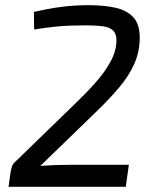

<svg xmlns="http://www.w3.org/2000/svg" viewBox="-20 -722 597 742"><path d="M322 -702Q380 -702 424.5 -692.5Q469 -683 494.5 -656Q520 -629 520 -577Q520 -523 499.5 -476.5Q479 -430 443 -387Q407 -344 362 -300L136 -81Q162 -83 190 -84Q218 -85 243 -85H478L466 0H13L21 -57Q23 -68 26 -77.5Q29 -87 36 -94L269 -320Q311 -360 348 -401.5Q385 -443 407.5 -484.5Q430 -526 430 -566Q430 -592 416.5 -604.5Q403 -617 377 -620.5Q351 -624 315 -624Q282 -624 252 -623Q222 -622 189 -618.5Q156 -615 112 -608L111 -676Q160 -687 196 -692.5Q232 -698 262.5 -700Q293 -702 322 -702Z"/></svg>

Font: Exo 2
Style: Italic
Weight: 400
Italic angle: -8°
Designer: Natanael Gama
Foundry: Natanael Gama
Version: Version 2.010